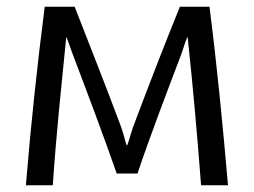

<svg xmlns="http://www.w3.org/2000/svg" viewBox="-20 -549 755 571"><path d="M658 2H578C567 -142 554 -291 538 -439C534 -435 528 -413 520 -390C479 -282 422 -133 389 -33H327C293 -132 236 -283 195 -391C187 -413 180 -434 177 -439C163 -296 147 -149 137 2H57C71 -171 91 -358 113 -529H202C239 -434 291 -303 340 -172C349 -147 353 -125 357 -116C360 -116 368 -149 376 -172C426 -305 477 -436 515 -529H603C625 -357 643 -173 658 2Z"/></svg>

Font: Repo Regular
Style: Regular
Weight: 400
Designer: Stefan Peev
Foundry: Context Ltd
Version: Version 1.502